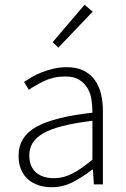

<svg xmlns="http://www.w3.org/2000/svg" viewBox="-20 -774 531 806"><path d="M225 -574 201 -597 335 -754 369 -725ZM197 12Q168 12 143 4Q118 -4 99 -20Q80 -36 69 -61Q58 -86 58 -120Q58 -200 132.5 -241.5Q207 -283 368 -301Q368 -328 364 -355.5Q360 -383 347 -404.5Q334 -426 312 -439.5Q290 -453 254 -453Q206 -453 166 -434Q126 -415 101 -397L81 -430Q94 -439 112.5 -450Q131 -461 154 -470Q177 -479 204 -485.5Q231 -492 260 -492Q302 -492 331 -477.5Q360 -463 378 -438Q396 -413 404 -379.5Q412 -346 412 -307V0H374L370 -62H367Q330 -33 287.5 -10.5Q245 12 197 12ZM205 -26Q247 -26 285 -46Q323 -66 368 -104V-267Q294 -258 243 -245Q192 -232 161 -214Q130 -196 116.5 -173Q103 -150 103 -122Q103 -96 111 -78Q119 -60 133 -48.5Q147 -37 165.5 -31.5Q184 -26 205 -26Z"/></svg>

Font: TypoPRO Source Sans Pro
Style: Regular
Weight: 300
Designer: Paul D. Hunt
Foundry: Adobe Systems Incorporated
Version: Version 2.020;PS 2.000;hotconv 1.0.86;makeotf.lib2.5.63406